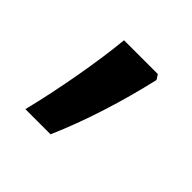

<svg xmlns="http://www.w3.org/2000/svg" viewBox="-82 -199 410 410"><g transform="rotate(45 123.5 6.5)"><path d="M190 -109 183 -120H81C74 -48 56 53 36 133H112C144 60 171 -26 190 -109Z"/></g></svg>

Font: Noto Sans Thai Looped Condensed Medium
Style: Regular
Weight: 500
Width: 3
Designer: Sasikarn Vongin, Ben Mitchell
Foundry: The Fontpad Ltd
Version: Version 1.001